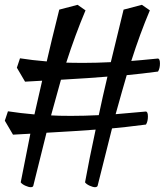

<svg xmlns="http://www.w3.org/2000/svg" viewBox="-104 -739 684 797"><path d="M34 33Q32 38 23.5 38Q15 38 1.5 32Q-12 26 -18 18Q17 -160 22 -184L-50 -180L-84 -238L-71 -277Q-19 -269 39 -264Q47 -300 71 -404L0 -400L-34 -458L-21 -497Q29 -489 90 -484Q106 -555 142 -699L218 -719L251 -696Q208 -594 171 -479Q195 -478 245.5 -478Q296 -478 356 -481L409 -699L485 -719L518 -696Q477 -599 441 -486Q470 -488 551 -496Q560 -496 560 -475.5Q560 -455 552 -442Q485 -433 422 -427Q406 -373 376 -265Q460 -272 501 -276Q510 -276 510 -255.5Q510 -235 502 -222Q408 -210 361 -206L301 33Q298 38 290 38Q282 38 268.5 32Q255 26 249 18Q266 -76 293 -201Q216 -195 89 -188Q47 -17 34 33ZM342 -421Q273 -415 149 -408Q125 -323 108 -260Q136 -258 191 -258Q246 -258 306 -261Q322 -337 342 -421Z"/></svg>

Font: Julee
Style: Regular
Weight: 400
Version: Version 1.001